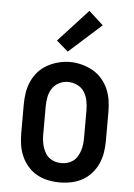

<svg xmlns="http://www.w3.org/2000/svg" viewBox="-55 -822 610 872"><g transform="rotate(5 250.0 -386.0)"><path d="M250 8Q223 8 196.5 2.5Q170 -3 146.5 -16Q123 -29 105 -49.5Q87 -70 76 -95Q65 -120 61 -146.5Q57 -173 57 -200V-330Q57 -357 61 -383.5Q65 -410 76 -435Q87 -460 105 -480.5Q123 -501 146.5 -514Q170 -527 196.5 -534Q223 -541 250 -541Q277 -541 303.5 -534Q330 -527 353.5 -514Q377 -501 395 -480.5Q413 -460 424 -435Q435 -410 439 -383.5Q443 -357 443 -330V-200Q443 -173 439 -146.5Q435 -120 424 -95Q413 -70 395 -49.5Q377 -29 353.5 -16Q330 -3 303.5 2.5Q277 8 250 8ZM250 -80Q264 -80 278 -84Q292 -88 303.5 -96.5Q315 -105 322.5 -117.5Q330 -130 334.5 -143.5Q339 -157 341 -171.5Q343 -186 343 -200V-330Q343 -352 338.5 -373.5Q334 -395 322.5 -413Q311 -431 290.5 -440.5Q270 -450 249 -450Q227 -450 207.5 -440Q188 -430 176.5 -412Q165 -394 161 -372.5Q157 -351 157 -330V-200Q157 -186 159 -171.5Q161 -157 165.5 -143.5Q170 -130 177.5 -117.5Q185 -105 196.5 -96.5Q208 -88 222 -84Q236 -80 250 -80ZM235 -587 182 -633 317 -780 383 -720Z"/></g></svg>

Font: Iosevka Slab Semibold
Style: Regular
Weight: 600
Monospace: yes
Designer: Belleve Invis
Foundry: Belleve Invis
Version: Version 11.1.1; ttfautohint (v1.8.3)